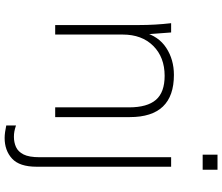

<svg xmlns="http://www.w3.org/2000/svg" viewBox="-85 -655 958 828"><g transform="rotate(90 394.0 -241.0)"><path d="M88 0V-362Q88 -396 86 -431Q84 -466 80 -500H120L128 -393L119 -381Q136 -446 186.5 -479Q237 -512 303 -512Q485 -512 485 -322V0H443V-318Q443 -397 410.5 -434.5Q378 -472 307 -472Q227 -472 178 -423Q129 -374 129 -291V0ZM521 169Q536 174 547 176Q558 178 570 178Q594 178 614 169Q634 160 646 136.5Q658 113 658 67V-500H699V80Q699 154 664 186Q629 218 575 218Q563 218 549 216Q535 214 521 211ZM647 -700H712V-636H647Z"/></g></svg>

Font: Muli ExtraLight
Style: Regular
Weight: 250
Designer: Vernon Adams
Foundry: Vernon Adams
Version: Version 2.100; ttfautohint (v1.8.1.43-b0c9)